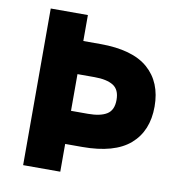

<svg xmlns="http://www.w3.org/2000/svg" viewBox="-79 -773 789 845"><g transform="rotate(10 315.5 -350.0)"><path d="M80 -700H246V-584H322Q466 -584 535.5 -523.5Q605 -463 605 -354Q605 -245 535.5 -184.5Q466 -124 322 -124H246V0H80ZM322 -436H246V-272H322Q377 -272 406 -290Q435 -308 435 -354Q435 -400 406 -418Q377 -436 322 -436Z"/></g></svg>

Font: Jost* Heavy
Style: Regular
Weight: 800
Version: Version 3.7